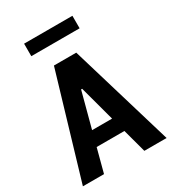

<svg xmlns="http://www.w3.org/2000/svg" viewBox="-220 -1057 1061 1177"><g transform="rotate(-30 310.0 -469.0)"><path d="M606.5 0 388.5 -730H230.5L14 0H163.5L207.5 -166.5H404L449 0ZM139 -849H481V-937.5H139ZM235 -270 301.5 -520H309L376.5 -270Z"/></g></svg>

Font: Monaspace Argon
Style: Bold
Weight: 700
Designer: Riley Cran & the Lettermatic Team
Foundry: Lettermatic
Version: Version 1.000 (Monaspace Argon)